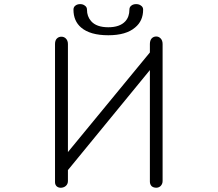

<svg xmlns="http://www.w3.org/2000/svg" viewBox="-20 -877 1040 915"><path d="M754.9 -667Q754.9 -684.6 745.1 -694.3Q736.3 -703.1 724.6 -703.1Q711.9 -703.1 703.1 -694.3Q694.3 -684.6 694.3 -667V-627L303.7 -152.3V-667Q303.7 -683.6 293.9 -693.4Q285.2 -702.1 272.5 -702.1Q259.8 -702.1 251 -693.4Q242.2 -684.6 242.2 -667V-8.8Q242.2 3.9 251 11.7Q259.8 18.6 272.5 17.6Q285.2 16.6 293.9 8.8Q303.7 0 303.7 -14.6V-66.4L694.3 -543V-11.7Q694.3 2 703.1 10.7Q711.9 17.6 724.6 17.6Q736.3 17.6 745.1 9.8Q754.9 0 754.9 -14.6ZM394.5 -831.1Q394.5 -843.8 383.8 -850.6Q375 -857.4 362.3 -857.4Q348.6 -857.4 339.8 -850.6Q330.1 -843.8 330.1 -831.1Q330.1 -777.3 366.2 -746.1Q409.2 -709 496.1 -709Q581.1 -709 624 -746.1Q662.1 -777.3 662.1 -831.1Q662.1 -843.8 651.4 -850.6Q642.6 -857.4 628.9 -857.4Q615.2 -857.4 606.4 -850.6Q596.7 -843.8 596.7 -831.1Q596.7 -796.9 577.1 -775.4Q550.8 -747.1 496.1 -747.1Q439.5 -747.1 414.1 -776.4Q394.5 -798.8 394.5 -831.1Z"/></svg>

Font: GulimChe
Style: Regular
Weight: 400
Monospace: yes
Version: Version 2.21